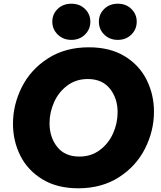

<svg xmlns="http://www.w3.org/2000/svg" viewBox="-20 -1005 866 1035"><path d="M262 -888Q262 -929 291 -957Q320 -985 365 -985Q409 -985 438 -957Q467 -929 467 -888Q467 -847 438 -818.5Q409 -790 365 -790Q321 -790 291.5 -818.5Q262 -847 262 -888ZM513 -888Q513 -929 542 -957Q571 -985 615 -985Q659 -985 688 -957Q717 -929 717 -888Q717 -847 688 -818.5Q659 -790 615 -790Q571 -790 542 -818.5Q513 -847 513 -888ZM50 -338Q50 -441 98 -536Q146 -631 239 -690.5Q332 -750 459 -750Q573 -750 652 -702Q731 -654 770.5 -574.5Q810 -495 810 -403Q810 -300 762 -204.5Q714 -109 621 -49.5Q528 10 402 10Q288 10 208.5 -38.5Q129 -87 89.5 -166Q50 -245 50 -338ZM614 -400Q614 -475 572.5 -527Q531 -579 453 -579Q390 -579 343 -544Q296 -509 271.5 -454Q247 -399 247 -341Q247 -265 288.5 -213Q330 -161 408 -161Q471 -161 518 -196Q565 -231 589.5 -286Q614 -341 614 -400Z"/></svg>

Font: Be Vietnam Black
Style: Italic
Weight: 900
Italic angle: -9°
Designer: Lam Bao; Tony Le; Vietanh Nguyen
Foundry: Yellow Type Foundry
Version: Version 5.000